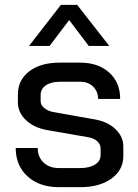

<svg xmlns="http://www.w3.org/2000/svg" viewBox="-20 -766 570 794"><path d="M45 -154H136Q136 -117 160 -94Q184 -71 224 -71H312Q350 -71 373 -85.5Q396 -100 396 -124V-153Q396 -169 382.5 -181.5Q369 -194 348 -198L175 -228Q120 -238 87 -269.5Q54 -301 54 -343V-376Q54 -435 101 -471Q148 -507 227 -507H311Q386 -507 431.5 -466Q477 -425 477 -357H386Q385 -389 364.5 -408.5Q344 -428 311 -428H228Q191 -428 169.5 -413Q148 -398 148 -373V-348Q148 -332 162 -320Q176 -308 198 -303L373 -272Q425 -263 457.5 -232Q490 -201 490 -160V-121Q490 -63 441 -27.5Q392 8 312 8H224Q143 8 94 -36.5Q45 -81 45 -154ZM232 -746H299L432 -576H347L266 -683L185 -576H100Z"/></svg>

Font: Bai Jamjuree Medium
Style: Regular
Weight: 500
Version: Version 1.000; ttfautohint (v1.6)